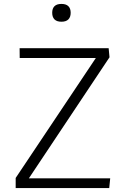

<svg xmlns="http://www.w3.org/2000/svg" viewBox="-20 -955 624 975"><path d="M59.6 0V-51.3L466.8 -660.6H80.1L79.6 -710.4H531.7L536.1 -664.1L126.5 -49.3H539.6L534.7 0ZM292 -844.7Q268.6 -844.7 256.8 -856.4Q245.1 -868.2 245.1 -890.1Q245.1 -912.1 256.8 -923.6Q268.6 -935.1 292 -935.1Q315.4 -935.1 327.1 -923.6Q338.9 -912.1 338.9 -890.1Q338.9 -868.2 327.1 -856.4Q315.4 -844.7 292 -844.7Z"/></svg>

Font: Comme ExtraLight
Style: Regular
Weight: 250
Version: Version 1.000;gftools[0.9.27]